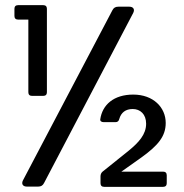

<svg xmlns="http://www.w3.org/2000/svg" viewBox="-20 -724 715 745"><path d="M416 -684 69 -24C62 -10 69 0 84 0H128C139 0 146 -4 151 -14L497 -674C504 -688 497 -698 482 -698H439C428 -698 421 -694 416 -684ZM50 -648H90V-366C90 -357 95 -352 104 -352H148C157 -352 162 -357 162 -366V-690C162 -699 157 -704 148 -704H50C41 -704 36 -699 36 -690V-662C36 -653 41 -648 50 -648ZM497 -357C421 -357 377 -317 369 -261C368 -254 374 -250 383 -250H428C436 -250 441 -254 443 -263C450 -287 467 -301 495 -301C524 -301 547 -281 547 -244C547 -202 518 -171 479 -139L378 -58C373 -54 370 -47 370 -40V-13C370 -4 375 1 384 1H613C622 1 627 -4 627 -13V-44C627 -53 622 -58 613 -58H451L530 -114C592 -159 623 -194 623 -247C623 -307 575 -357 497 -357Z"/></svg>

Font: Arvore Sans
Style: Regular
Weight: 400
Designer: Jonny Pinhorn (Latin) Dan Schunck (customization for Arvore)
Version: Version 1.000;Glyphs 3.3 (3305)